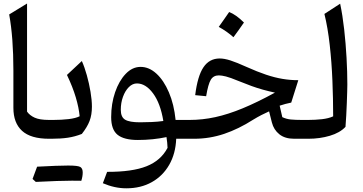

<svg xmlns="http://www.w3.org/2000/svg" viewBox="-20 -774 2025 1071"><path d="M130.9 -754.4V-151.4Q145.5 -130.4 173.3 -117.7Q201.2 -105 253.4 -105H253.9V0H253.4Q151.4 0 103 -44.2Q54.7 -88.4 54.7 -172.4V-380.9Q54.7 -565.4 31.2 -693.4Z M381.8 233.9Q313.5 233.9 179.7 240.7L161.6 224.1Q168.5 206.1 174.6 189.2Q180.7 172.4 187 155.8Q304.7 149.4 360.1 149.4Q415.5 149.4 428.5 157.7Q441.4 166 441.4 188Q441.4 210 433.6 234.4ZM253.9 0Q237.3 0 237.3 -33.2V-71.8Q237.3 -105 253.9 -105H277.8Q322.8 -105 362.5 -109.6Q402.3 -114.3 424.3 -125.5Q419.9 -173.3 402.6 -231.4Q385.3 -289.6 353.5 -356L436.5 -433.6Q451.7 -399.9 464.4 -354.2Q477.1 -308.6 484.9 -262Q492.7 -215.3 492.7 -179.2Q492.7 -133.3 479.7 -99.4Q466.8 -65.4 436.5 -26.9Q397.9 -11.7 358.9 -5.9Q319.8 0 267.1 0Z M764.2 -400.9Q811.5 -400.9 852.5 -363.3Q893.6 -325.7 922.1 -259Q950.7 -192.4 959.5 -105H1016.6V0H962.9Q959.5 83.5 923.8 145.5Q888.2 207.5 826.9 241.9Q765.6 276.4 684.6 276.4Q619.6 276.4 553.7 248L577.6 184.6Q717.8 185.1 797.6 153.3Q877.4 121.6 914.6 50.8Q914.1 34.7 912.6 21Q911.1 7.3 908.7 -9.3Q872.1 -1.5 831.3 2.7Q790.5 6.8 749 6.8Q671.9 6.8 636 -22Q600.1 -50.8 600.1 -120.6Q600.1 -195.8 622.1 -259.5Q644 -323.2 681.2 -362.1Q718.3 -400.9 764.2 -400.9ZM743.7 -308.6Q719.2 -308.6 698.7 -288.1Q678.2 -267.6 666 -234.1Q653.8 -200.7 653.8 -161.6Q653.8 -120.6 678.2 -106.2Q702.6 -91.8 760.7 -91.8Q791 -91.8 825.4 -93.3Q859.9 -94.7 891.1 -99.1Q875 -197.3 834 -252.9Q793 -308.6 743.7 -308.6Z M1205.6 -447.8Q1231.4 -447.8 1265.6 -436.8Q1299.8 -425.8 1356 -400.4Q1416 -373.5 1464.1 -357.4Q1512.2 -341.3 1555.7 -334Q1599.1 -326.7 1644 -326.7L1604.5 -201.7Q1589.4 -198.7 1572.5 -194.3Q1555.7 -189.9 1540 -184.6L1554.7 -120.6Q1577.1 -109.9 1602.5 -107.4Q1627.9 -105 1663.6 -105H1700.2V0H1621.1Q1569.3 0 1538.1 -25.1Q1506.8 -50.3 1496.6 -90.8L1481 -152.8Q1460.9 -144 1438.2 -132.3Q1415.5 -120.6 1393.1 -106.9Q1311.5 -54.7 1230.5 -27.3Q1149.4 0 1063.5 0H1016.6Q1000 0 1000 -33.2V-71.8Q1000 -105 1016.6 -105H1037.6Q1109.4 -105 1180.9 -120.6Q1252.4 -136.2 1333.5 -169.7Q1414.6 -203.1 1513.7 -257.3Q1478 -265.1 1447 -273.7Q1416 -282.2 1383.1 -294.2Q1350.1 -306.2 1308.1 -323.2Q1264.6 -341.3 1240.5 -347.4Q1216.3 -353.5 1200.7 -353.5Q1170.4 -353.5 1155.8 -329.1Q1141.1 -304.7 1129.9 -237.3L1068.8 -243.2Q1082 -350.1 1115 -398.9Q1147.9 -447.8 1205.6 -447.8ZM1258.3 -707Q1296.4 -692.4 1340.8 -648.4Q1326.7 -627.9 1312.3 -607.7Q1297.9 -587.4 1282.2 -566.4Q1245.1 -599.6 1200.2 -624Q1215.3 -645.5 1229.5 -665.5Q1243.7 -685.5 1258.3 -707Z M1877.4 -753.4Q1891.1 -688.5 1899.9 -609.9Q1908.7 -531.2 1913.1 -451.7Q1917.5 -372.1 1917.5 -303.7Q1917.5 -290.5 1916.7 -262.7Q1916 -234.9 1914.6 -200Q1913.1 -165 1911.4 -129.9Q1909.7 -94.7 1907.2 -66.4Q1876 -33.2 1819.8 -16.6Q1763.7 0 1700.2 0Q1683.6 0 1683.6 -33.2V-71.8Q1683.6 -105 1700.2 -105Q1738.3 -105 1775.6 -109.1Q1813 -113.3 1838.4 -125Q1838.4 -222.2 1834.2 -324.5Q1830.1 -426.8 1819.3 -522.9Q1808.6 -619.1 1789.6 -696.3Z"/></svg>

Font: Pinar-DS2-FD Medium
Style: Regular
Weight: 500
Designer: Amin Abedi
Version: Version 3.000